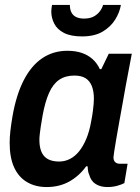

<svg xmlns="http://www.w3.org/2000/svg" viewBox="-20 -743 567 775"><path d="M168 12Q123 12 89 -8Q55 -28 37 -67.5Q19 -107 19 -166Q19 -190 22 -215.5Q25 -241 30 -271Q45 -359 75.5 -418.5Q106 -478 150.5 -508Q195 -538 252 -538Q285 -538 310 -529.5Q335 -521 353.5 -504.5Q372 -488 383 -464H389L419 -526H512L487 -394Q481 -359 474 -320.5Q467 -282 460.5 -246Q454 -210 449 -180.5Q444 -151 441 -131.5Q438 -112 438 -108Q438 -95 445 -88.5Q452 -82 464 -82H495L482 -4Q471 2 453 7Q435 12 413 12Q386 12 366.5 0Q347 -12 340 -38Q337 -44 335.5 -53Q334 -62 334 -71L328 -72Q300 -33 260 -10.5Q220 12 168 12ZM219 -91Q242 -91 262.5 -101.5Q283 -112 299.5 -132.5Q316 -153 328.5 -183Q341 -213 348 -253Q353 -279 355 -295.5Q357 -312 358 -323.5Q359 -335 359 -344Q359 -375 350.5 -396Q342 -417 325 -427.5Q308 -438 280 -438Q244 -438 219 -421Q194 -404 178 -368Q162 -332 152 -277Q147 -250 144.5 -232Q142 -214 140.5 -201.5Q139 -189 139 -179Q139 -134 158.5 -112.5Q178 -91 219 -91ZM311 -596Q266 -596 238.5 -610Q211 -624 199 -647.5Q187 -671 187 -697Q187 -703 188 -709.5Q189 -716 190 -723H262Q262 -705 268.5 -692.5Q275 -680 288 -674Q301 -668 319 -668Q343 -668 358.5 -676.5Q374 -685 383.5 -698Q393 -711 396 -723H468Q463 -693 445 -664Q427 -635 394.5 -615.5Q362 -596 311 -596Z"/></svg>

Font: Archivo SemiCondensed SemiBold
Style: Italic
Weight: 600
Width: 4
Italic angle: -10°
Designer: Hector Gatti
Foundry: Omnibus-Type
Version: Version 2.001